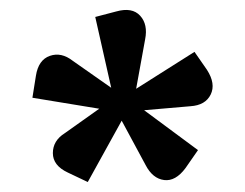

<svg xmlns="http://www.w3.org/2000/svg" viewBox="-20 -775 492 385"><path d="M179 -557 45 -579 52 -623Q57 -655 80 -663Q103 -671 126 -653L203 -599L171 -741L213 -752Q245 -761 261 -743.5Q277 -726 271 -696L253 -597L370 -671L395 -635Q413 -607 402.5 -585.5Q392 -564 362 -562L269 -554L377 -474L352 -438Q332 -411 309 -414Q286 -417 272 -444L224 -533L156 -410L116 -429Q86 -443 86 -468Q86 -493 110 -508Z"/></svg>

Font: Bree Serif
Style: Regular
Weight: 400
Designer: Veronika Burian, Jos Scaglione
Foundry: TypeTogether
Version: Version 1.001